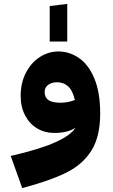

<svg xmlns="http://www.w3.org/2000/svg" viewBox="-20 -682 579 985"><path d="M494 -100Q494 19 449 90.5Q404 162 320.5 203.5Q237 245 94 283L35 118Q184 84 264.5 47.5Q345 11 367 -27Q329 0 258 0Q210 0 171 -23Q132 -46 109 -89.5Q86 -133 86 -190Q86 -257 113 -309Q140 -361 184.5 -389.5Q229 -418 280 -418Q336 -418 385 -384.5Q434 -351 464 -279.5Q494 -208 494 -100ZM290 -155Q328 -155 364 -169Q353 -218 329.5 -239Q306 -260 273 -260Q245 -260 227 -246.5Q209 -233 209 -210Q209 -182 228.5 -168.5Q248 -155 290 -155ZM325 -662V-469H235V-651Z"/></svg>

Font: FiraGO Heavy
Style: Regular
Weight: 900
Designer: bBox Type
Foundry: bBox Type GmbH
Version: Version 1.001